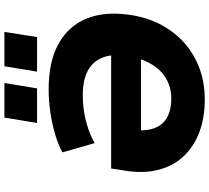

<svg xmlns="http://www.w3.org/2000/svg" viewBox="-60 -902 973 894"><g transform="rotate(-90 427.0 -455.5)"><path d="M410 11Q325 11 257.5 -14.5Q190 -40 145 -88.5Q100 -137 82.5 -206Q65 -275 79 -361L89 -425H699L678 -286H205L274 -352Q260 -281 273 -235Q286 -189 322.5 -167Q359 -145 414 -145Q468 -145 510 -170.5Q552 -196 578.5 -244Q605 -292 614 -359Q623 -424 604 -468.5Q585 -513 541.5 -535Q498 -557 431 -557Q388 -557 349.5 -550.5Q311 -544 275.5 -532Q240 -520 207 -502L164 -652Q199 -671 247.5 -685.5Q296 -700 350 -708Q404 -716 456 -716Q587 -716 669.5 -670Q752 -624 786.5 -540.5Q821 -457 805 -343Q794 -262 760.5 -197Q727 -132 675 -85.5Q623 -39 556 -14Q489 11 410 11ZM540 -770 565 -922H725L701 -770ZM301 -770 326 -922H487L462 -770Z"/></g></svg>

Font: Nunito Sans 7pt Black
Style: Italic
Weight: 900
Italic angle: -9°
Version: Version 3.101;gftools[0.9.27]